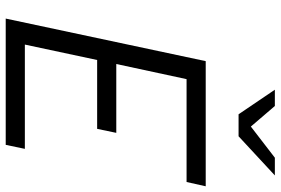

<svg xmlns="http://www.w3.org/2000/svg" viewBox="-175 -807 982 672"><g transform="rotate(90 316.0 -471.0)"><path d="M45 0 194 -700H632L617 -633H257L204 -387H445L431 -320H190L136 -67H501L487 0ZM380 -815 294 -942H351L423 -858L532 -942H594L457 -815Z"/></g></svg>

Font: Red Hat Mono
Style: Italic
Weight: 300
Italic angle: -12°
Monospace: yes
Designer: Pentagram, MCKL
Foundry: Pentagram, MCKL
Version: Version 1.023